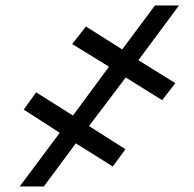

<svg xmlns="http://www.w3.org/2000/svg" viewBox="-20 -675 701 695"><path d="M435.1 -394.5 302.2 -218.8 434.1 -134.8 388.2 -72.3 254.4 -156.2 138.7 0H51.3L196.3 -194.3L65.9 -278.3L110.8 -340.8L244.1 -256.8L374.5 -433.6L241.2 -515.6L291 -579.1L422.4 -496.1L541 -655.3H627.9L481 -457L614.7 -374L566.9 -312.5Z"/></svg>

Font: Inter 20pt
Style: Bold Italic
Weight: 700
Italic angle: -9.3988°
Version: Version 4.001;git-66647c0bb